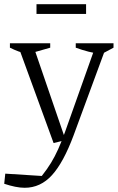

<svg xmlns="http://www.w3.org/2000/svg" viewBox="-45 -688 558 910"><path d="M-25 183 -20 135 153 146Q179 113 197 83.5Q215 54 230.5 19.5Q246 -15 263 -62L409 -473H461L304 -47Q256 82 201.5 142Q147 202 72 202Q51 202 26.5 197Q2 192 -25 183ZM209 -10 40 -473H112L266 -24ZM88 -432Q65 -436 43.5 -444Q22 -452 2 -462V-483H193V-462ZM437 -432Q406 -435 375 -443Q344 -451 314 -462V-483H493V-462ZM128 -622V-668H363V-622Z"/></svg>

Font: Piazzolla 24pt Light
Style: Regular
Weight: 300
Designer: Juan Pablo del Peral
Foundry: Huerta Tipografica
Version: Version 2.005